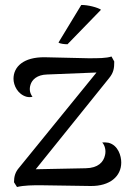

<svg xmlns="http://www.w3.org/2000/svg" viewBox="-20 -741 530 768"><path d="M384 -702C372 -711 330 -722 305 -721L214 -571C219 -566 239 -564 250 -564ZM414 -170C407 -171 399 -172 389 -171C399 -160 405 -140 400 -120C394 -93 373 -69 323 -68L123 -64L416 -428C435 -451 437 -469 437 -495L426 -515C405 -508 374 -508 333 -508L159 -512C74 -513 34 -474 34 -426C34 -399 51 -364 86 -354C94 -352 103 -352 110 -354C100 -367 96 -383 102 -402C108 -422 128 -442 168 -443L366 -451L57 -71C41 -53 36 -35 36 -12L48 7C77 0 113 0 142 0L342 3C420 4 465 -36 465 -91C465 -117 453 -160 414 -170Z"/></svg>

Font: Arima Koshi
Style: Regular
Weight: 400
Designer: Joana Correia and Natanael Gama
Foundry: NDISCOVER
Version: Version 1.019;PS 001.019;hotconv 1.0.88;makeotf.lib2.5.64775